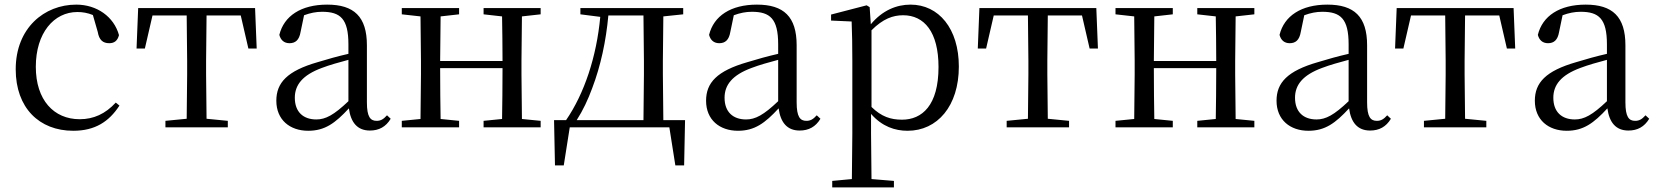

<svg xmlns="http://www.w3.org/2000/svg" viewBox="-20 -551 7168 831"><path d="M297 15C392 15 452 -25 497 -94L481 -107C436 -58 385 -35 325 -35C213 -35 135 -118 135 -262C135 -408 213 -499 315 -499C338 -499 360 -495 382 -486L403 -413C409 -378 425 -364 453 -364C475 -364 489 -375 495 -399C473 -479 399 -531 310 -531C172 -531 48 -430 48 -251C48 -84 150 15 297 15Z M787 0H966V-28L874 -37L872 -229V-288L874 -484H1022L1055 -341H1091L1084 -516H578L571 -341H607L640 -484H788L790 -288V-229L788 -37L696 -28V0Z M1581 14C1620 14 1650 -2 1671 -37L1655 -52C1639 -34 1627 -28 1610 -28C1583 -28 1568 -45 1568 -108V-355C1568 -479 1512 -531 1396 -531C1283 -531 1209 -482 1189 -400C1195 -377 1210 -364 1233 -364C1258 -364 1275 -377 1281 -413L1296 -485C1323 -495 1348 -500 1374 -500C1453 -500 1488 -470 1488 -359V-318C1444 -308 1397 -295 1355 -282C1223 -244 1176 -193 1176 -115C1176 -32 1235 15 1314 15C1386 15 1431 -18 1490 -82C1498 -22 1526 14 1581 14ZM1488 -113C1425 -53 1389 -34 1349 -34C1293 -34 1256 -66 1256 -128C1256 -183 1289 -226 1373 -257C1407 -270 1447 -281 1488 -292Z M2073 -489 2153 -480C2154 -426 2155 -346 2155 -287H1885L1887 -480L1967 -489V-516H1719V-489L1800 -480L1802 -288V-229L1800 -36L1719 -28V0H1967V-28L1887 -36C1886 -92 1885 -177 1885 -256H2155C2155 -177 2154 -92 2153 -36L2073 -28V0H2320V-28L2239 -36L2237 -229V-288L2239 -480L2320 -489V-516H2073Z M2492 -489 2578 -478C2562 -305 2509 -146 2430 -31H2378L2382 165H2420L2446 0H2877L2903 165H2941L2945 -31H2851L2849 -229V-288L2851 -480L2937 -489V-516H2492ZM2765 -31H2476C2503 -73 2525 -120 2543 -169C2580 -266 2603 -374 2613 -484H2765L2767 -288V-229Z M3441 14C3480 14 3510 -2 3531 -37L3515 -52C3499 -34 3487 -28 3470 -28C3443 -28 3428 -45 3428 -108V-355C3428 -479 3372 -531 3256 -531C3143 -531 3069 -482 3049 -400C3055 -377 3070 -364 3093 -364C3118 -364 3135 -377 3141 -413L3156 -485C3183 -495 3208 -500 3234 -500C3313 -500 3348 -470 3348 -359V-318C3304 -308 3257 -295 3215 -282C3083 -244 3036 -193 3036 -115C3036 -32 3095 15 3174 15C3246 15 3291 -18 3350 -82C3358 -22 3386 14 3441 14ZM3348 -113C3285 -53 3249 -34 3209 -34C3153 -34 3116 -66 3116 -128C3116 -183 3149 -226 3233 -257C3267 -270 3307 -281 3348 -292Z M3908 15C4037 15 4130 -92 4130 -263C4130 -427 4043 -531 3921 -531C3860 -531 3799 -506 3749 -446L3744 -520L3731 -528L3577 -488V-462L3666 -458C3668 -408 3669 -355 3669 -287V27L3667 224L3582 232V260H3849V232L3752 224L3750 27V-58C3798 -3 3854 15 3908 15ZM3752 -420C3802 -470 3845 -485 3889 -485C3980 -485 4042 -413 4042 -261C4042 -95 3971 -33 3884 -33C3835 -33 3795 -46 3752 -88Z M4428 0H4607V-28L4515 -37L4513 -229V-288L4515 -484H4663L4696 -341H4732L4725 -516H4219L4212 -341H4248L4281 -484H4429L4431 -288V-229L4429 -37L4337 -28V0Z M5162 -489 5242 -480C5243 -426 5244 -346 5244 -287H4974L4976 -480L5056 -489V-516H4808V-489L4889 -480L4891 -288V-229L4889 -36L4808 -28V0H5056V-28L4976 -36C4975 -92 4974 -177 4974 -256H5244C5244 -177 5243 -92 5242 -36L5162 -28V0H5409V-28L5328 -36L5326 -229V-288L5328 -480L5409 -489V-516H5162Z M5910 14C5949 14 5979 -2 6000 -37L5984 -52C5968 -34 5956 -28 5939 -28C5912 -28 5897 -45 5897 -108V-355C5897 -479 5841 -531 5725 -531C5612 -531 5538 -482 5518 -400C5524 -377 5539 -364 5562 -364C5587 -364 5604 -377 5610 -413L5625 -485C5652 -495 5677 -500 5703 -500C5782 -500 5817 -470 5817 -359V-318C5773 -308 5726 -295 5684 -282C5552 -244 5505 -193 5505 -115C5505 -32 5564 15 5643 15C5715 15 5760 -18 5819 -82C5827 -22 5855 14 5910 14ZM5817 -113C5754 -53 5718 -34 5678 -34C5622 -34 5585 -66 5585 -128C5585 -183 5618 -226 5702 -257C5736 -270 5776 -281 5817 -292Z M6234 0H6413V-28L6321 -37L6319 -229V-288L6321 -484H6469L6502 -341H6538L6531 -516H6025L6018 -341H6054L6087 -484H6235L6237 -288V-229L6235 -37L6143 -28V0Z M7028 14C7067 14 7097 -2 7118 -37L7102 -52C7086 -34 7074 -28 7057 -28C7030 -28 7015 -45 7015 -108V-355C7015 -479 6959 -531 6843 -531C6730 -531 6656 -482 6636 -400C6642 -377 6657 -364 6680 -364C6705 -364 6722 -377 6728 -413L6743 -485C6770 -495 6795 -500 6821 -500C6900 -500 6935 -470 6935 -359V-318C6891 -308 6844 -295 6802 -282C6670 -244 6623 -193 6623 -115C6623 -32 6682 15 6761 15C6833 15 6878 -18 6937 -82C6945 -22 6973 14 7028 14ZM6935 -113C6872 -53 6836 -34 6796 -34C6740 -34 6703 -66 6703 -128C6703 -183 6736 -226 6820 -257C6854 -270 6894 -281 6935 -292Z"/></svg>

Font: Noto Serif CJK KR
Style: Regular
Weight: 400
Designer: Ryoko NISHIZUKA 西塚涼子 (kana & ideographs); Frank Grießhammer (Latin, Greek & Cyrillic); Wenlong ZHANG 张文龙 (bopomofo); San
Foundry: Adobe
Version: Version 2.001;hotconv 1.1.0;makeotfexe 2.6.0